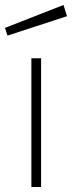

<svg xmlns="http://www.w3.org/2000/svg" viewBox="-28 -751 289 771"><path d="M227 -731 -8 -639 2 -608 241 -686ZM137 -517H98V0H137Z"/></svg>

Font: United Sans Thin
Style: Regular
Weight: 100
Designer: Pablo Impallari, Rodrigo Fuenzalida (Modified by Dan O. Williams)
Version: Version 1.000;PS 001.000;hotconv 1.0.88;makeotf.lib2.5.64775